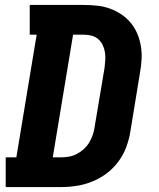

<svg xmlns="http://www.w3.org/2000/svg" viewBox="-20 -755 640 775"><path d="M3 0V-120H46L128 -615H100V-735H319Q346 -735 373 -732Q400 -729 424.5 -720Q449 -711 470.5 -696.5Q492 -682 508 -662.5Q524 -643 534 -619.5Q544 -596 548.5 -569.5Q553 -543 551.5 -516Q550 -489 545 -461L506 -223Q501 -192 489.5 -161Q478 -130 458 -103Q438 -76 411 -55.5Q384 -35 353 -22.5Q322 -10 290.5 -5Q259 0 228 0ZM193 -120H228Q244 -120 260 -123Q276 -126 291 -134Q306 -142 319 -154Q332 -166 340.5 -180.5Q349 -195 354.5 -211Q360 -227 362 -243L402 -481Q404 -497 405 -513Q406 -529 403.5 -544.5Q401 -560 394.5 -573.5Q388 -587 376.5 -597Q365 -607 350 -611Q335 -615 319 -615H275Z"/></svg>

Font: Iosevka Etoile Heavy Oblique
Style: Regular
Weight: 900
Italic angle: -9°
Designer: Belleve Invis
Foundry: Belleve Invis
Version: Version 15.5.2; ttfautohint (v1.8.4)